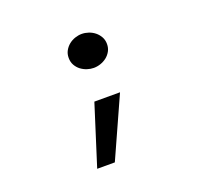

<svg xmlns="http://www.w3.org/2000/svg" viewBox="-93 -503 785 724"><g transform="rotate(-20 300.0 -141.0)"><path d="M252 107.9H181.2L257.8 -133.8H360.8ZM299.8 -390.1Q313.5 -390.1 327.1 -385.5Q340.8 -380.9 351.8 -372.1Q362.8 -363.3 369.9 -350.6Q377 -337.9 377 -321.8Q377 -305.7 369.9 -293Q362.8 -280.3 351.8 -271.7Q340.8 -263.2 327.1 -258.5Q313.5 -253.9 299.8 -253.9Q286.6 -253.9 273.2 -258.3Q259.8 -262.7 248.5 -271.2Q237.3 -279.8 230.2 -292.5Q223.1 -305.2 223.1 -321.8Q223.1 -337.9 230.2 -350.6Q237.3 -363.3 248.3 -372.1Q259.3 -380.9 272.9 -385.5Q286.6 -390.1 299.8 -390.1Z"/></g></svg>

Font: Ethiopic Sadiss
Style: Regular
Weight: 400
Designer: abass alamnehe
Foundry: Senamirmir Project
Version: Version 5.100